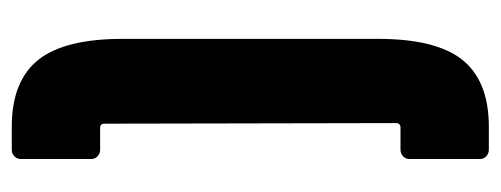

<svg xmlns="http://www.w3.org/2000/svg" viewBox="-282 -551 850 326"><g transform="rotate(-90 143.0 -388.0)"><path d="M91 17H52Q45 17 40.5 12.5Q36 8 36 2V-118Q36 -124 40.5 -128.5Q45 -133 52 -133Q57 -133 71 -133Q85 -133 90 -133Q93 -133 95 -135Q97 -137 97 -140Q96 -510 96 -636Q96 -643 89 -643Q80 -643 52 -643Q45 -643 40.5 -647.5Q36 -652 36 -658V-778Q36 -784 40.5 -788.5Q45 -793 52 -793H91Q170 -793 206 -746Q240 -701 240 -605V-171Q240 -75 206 -30Q170 17 91 17Z"/></g></svg>

Font: Grith.
Style: Regular
Weight: 400
Designer: Yosi Nasution
Version: Version 1.000;hotconv 1.0.109;makeotfexe 2.5.65596